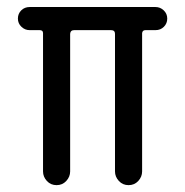

<svg xmlns="http://www.w3.org/2000/svg" viewBox="-20 -540 540 560"><path d="M66.4 -452.1Q52.7 -452.1 42.5 -461.9Q32.2 -471.7 32.2 -485.8Q32.2 -500 42 -509.8Q51.8 -519.5 66.4 -519.5H433.6Q447.3 -519.5 457.5 -509.8Q467.8 -500 467.8 -485.8Q467.8 -471.7 458 -461.9Q448.2 -452.1 433.6 -452.1H404.3Q395.5 -452.1 394.5 -443.4V-40Q394.5 -24.4 383.3 -12.2Q372.1 0 355 0Q337.9 0 326.7 -12.2Q315.4 -24.4 315.4 -40V-441.4Q315.4 -452.1 303.7 -452.1H196.3Q185.5 -452.1 184.6 -441.4V-40Q184.6 -24.4 173.3 -12.2Q162.1 0 145 0Q127.9 0 116.7 -12.2Q105.5 -24.4 105.5 -40V-443.4Q105.5 -452.1 95.7 -452.1Z"/></svg>

Font: Rounded-X Mgen+ 1m regular
Style: Regular
Weight: 400
Designer: [Source Han Sans]
Ryoko NISHIZUKA  (kana & ideographs); Paul D. Hunt (Latin, Greek & Cyrillic); Wenlong ZHANG  (bopomofo
Version: Version 1.059.20150602